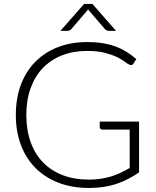

<svg xmlns="http://www.w3.org/2000/svg" viewBox="-20 -924 775 952"><path d="M669.5 -321V-69.5Q616.5 -32 556.5 -12Q496.5 8 421.5 8Q337.5 8 270.5 -17.8Q203.5 -43.5 156.2 -90.8Q109 -138 83.8 -205Q58.5 -272 58.5 -354Q58.5 -436 83.2 -502.8Q108 -569.5 154.2 -616.8Q200.5 -664 266 -689.8Q331.5 -715.5 413.5 -715.5Q454 -715.5 488.2 -710Q522.5 -704.5 552 -693.8Q581.5 -683 607 -667.2Q632.5 -651.5 656 -631L642 -609Q635 -597 621 -603.5Q613.5 -606.5 599.5 -617.5Q585.5 -628.5 561 -640.5Q536.5 -652.5 500.2 -662Q464 -671.5 412 -671.5Q343 -671.5 287.2 -649.5Q231.5 -627.5 192.2 -586.5Q153 -545.5 131.8 -486.5Q110.5 -427.5 110.5 -354Q110.5 -279.5 131.8 -220Q153 -160.5 193.2 -119Q233.5 -77.5 291 -55.5Q348.5 -33.5 420.5 -33.5Q452 -33.5 478.8 -37.5Q505.5 -41.5 529.8 -48.8Q554 -56 576.8 -66.8Q599.5 -77.5 623 -91V-281.5H487.5Q482 -281.5 478.2 -285Q474.5 -288.5 474.5 -293V-321ZM555.5 -771H520Q516 -771 511 -772.5Q506 -774 500.5 -779.5L420.5 -872.5Q418 -875.5 417 -878L413 -872.5L333.5 -779.5Q328 -774 322.8 -772.5Q317.5 -771 313.5 -771H279.5L397 -904.5H438Z"/></svg>

Font: Lato 2
Style: Regular
Weight: 300
Designer: Lukasz Dziedzic with Adam Twardoch and Botio Nikoltchev
Foundry: tyPoland Lukasz Dziedzic
Version: Version 2.015; 2015-08-06; http://www.latofonts.com/